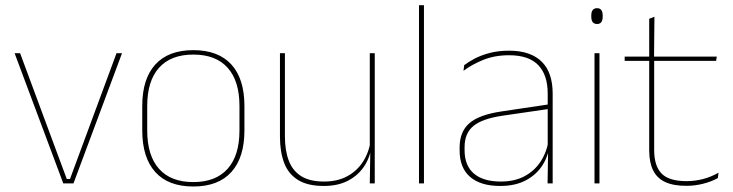

<svg xmlns="http://www.w3.org/2000/svg" viewBox="-20 -684 2734 716"><path d="M229 -16.5H241L414.5 -485.5H435L254 0H216L34.5 -485.5H55Z M701 11.5Q607.5 11.5 559 -42.5Q510.5 -96.5 510.5 -197.5V-289Q510.5 -390 559.2 -443.5Q608 -497 701 -497Q794 -497 842.8 -443.5Q891.5 -390 891.5 -289V-197.5Q891.5 -96.5 842.8 -42.5Q794 11.5 701 11.5ZM701 -5Q784.5 -5 828.8 -54.5Q873 -104 873 -197.5V-289Q873 -382 829 -431.2Q785 -480.5 701 -480.5Q617 -480.5 573 -431.2Q529 -382 529 -289V-197.5Q529 -104 573 -54.5Q617 -5 701 -5Z M1024 -485.5H1042.5V-175.5Q1042.5 -123 1056.8 -85.2Q1071 -47.5 1103 -27.2Q1135 -7 1188.5 -7Q1238.5 -7 1275 -26.8Q1311.5 -46.5 1333.8 -81.2Q1356 -116 1362.5 -160.5L1371.5 -141.5H1366Q1361.5 -101 1339.8 -66.5Q1318 -32 1279.8 -11.2Q1241.5 9.5 1187.5 9.5Q1127.5 9.5 1091.5 -12.8Q1055.5 -35 1039.8 -76.2Q1024 -117.5 1024 -174.5ZM1359 -485.5H1377.5V0H1359L1361 -127H1359Z M1561 0H1542.5V-664.5H1561Z M2041 0H2022L2024 -128L2022.5 -131.5V-292V-334.5Q2022.5 -404.5 1987.2 -441.2Q1952 -478 1878.5 -478Q1824 -478 1781 -460.2Q1738 -442.5 1708.5 -420L1711 -441Q1726.5 -453 1750.2 -465.5Q1774 -478 1806.2 -486.5Q1838.5 -495 1878.5 -495Q1920 -495 1950.5 -484.2Q1981 -473.5 2001.2 -453Q2021.5 -432.5 2031.2 -402.8Q2041 -373 2041 -335ZM1845 9.5Q1772.5 9.5 1733.2 -24.2Q1694 -58 1694 -123V-134.5Q1694 -192.5 1730 -224.2Q1766 -256 1850.5 -268.5L2031.5 -295.5L2032 -278.5L1854 -252.5Q1779 -241.5 1745.8 -214.5Q1712.5 -187.5 1712.5 -135.5V-124Q1712.5 -66.5 1747.2 -36.8Q1782 -7 1847.5 -7Q1899.5 -7 1936.8 -27.2Q1974 -47.5 1996.5 -82.2Q2019 -117 2025.5 -160.5L2035 -142H2029Q2025 -102.5 2003 -67.8Q1981 -33 1941.5 -11.8Q1902 9.5 1845 9.5Z M2215.5 0H2197V-485.5H2215.5ZM2206.5 -594.5Q2196 -594.5 2190.5 -601.2Q2185 -608 2185 -622V-626.5Q2185 -640 2190.5 -646.8Q2196 -653.5 2206.5 -653.5Q2217 -653.5 2222.2 -646.8Q2227.5 -640 2227.5 -626.5V-622Q2227.5 -608 2222.2 -601.2Q2217 -594.5 2206.5 -594.5Z M2539.5 9Q2491 9 2460.5 -5.2Q2430 -19.5 2415.5 -49Q2401 -78.5 2401 -123V-462.5H2419.5V-124.5Q2419.5 -65.5 2447 -37Q2474.5 -8.5 2540 -8.5Q2571 -8.5 2601.2 -16.2Q2631.5 -24 2659.5 -40L2657 -20Q2634 -7 2602.8 1Q2571.5 9 2539.5 9ZM2650.5 -457H2309.5V-473H2653ZM2419 -468H2401V-614L2420.5 -621.5Z"/></svg>

Font: Anek Devanagari Medium Thin
Style: Regular
Weight: 250
Version: Version 1.003